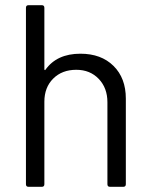

<svg xmlns="http://www.w3.org/2000/svg" viewBox="-20 -720 579 740"><path d="M80 -10V-690Q80 -700 90 -700H141Q151 -700 151 -690V-453Q151 -451 152.5 -450Q154 -449 155 -451Q199 -513 290 -513Q370 -513 417.5 -466Q465 -419 465 -340V-10Q465 0 455 0H404Q394 0 394 -10V-326Q394 -381 360.5 -416Q327 -451 274 -451Q219 -451 185 -417Q151 -383 151 -328V-10Q151 0 141 0H90Q80 0 80 -10Z"/></svg>

Font: Barlow GEO
Style: Regular
Weight: 400
Designer: Jeremy Tribby
Foundry: Tribby Type
Version: Version 1.408